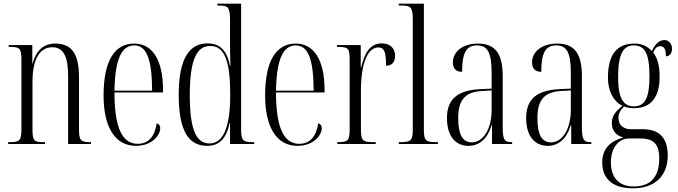

<svg xmlns="http://www.w3.org/2000/svg" viewBox="-20 -780 3671 1040"><path d="M24 0H224V-10H218C163 -10 156 -18 156 -83V-337C156 -472 203 -524 263 -524C326 -524 349 -470 349 -367V0H473V-10H469C416 -10 408 -19 408 -84V-361C408 -488 369 -544 279 -544C212 -544 174 -501 157 -437H155V-536H27V-526H32C88 -526 96 -519 96 -454V-84C96 -18 88 -10 31 -10H24Z M716 10C804 10 848 -48 848 -86C848 -99 841 -109 829 -112C818 -40 784 -1 726 -1C646 -1 600 -80 600 -279H863V-295C863 -450 808 -544 707 -544C601 -544 541 -451 541 -263C541 -90 604 10 716 10ZM804 -289H600C603 -456 637 -534 707 -534C777 -534 803 -453 804 -289Z M1102 10C1169 10 1206 -30 1224 -114H1226V0H1357V-10H1348C1297 -10 1286 -19 1286 -79V-760H1157V-750H1163C1214 -750 1226 -744 1226 -671V-554C1226 -518 1226 -483 1228 -422H1226C1210 -506 1172 -545 1104 -545C1011 -545 948 -472 948 -267C948 -63 1006 10 1102 10ZM1115 -3C1045 -3 1008 -72 1008 -265C1008 -465 1049 -531 1119 -531C1200 -531 1227 -441 1227 -265C1227 -91 1189 -3 1115 -3Z M1591 10C1679 10 1723 -48 1723 -86C1723 -99 1716 -109 1704 -112C1693 -40 1659 -1 1601 -1C1521 -1 1475 -80 1475 -279H1738V-295C1738 -450 1683 -544 1582 -544C1476 -544 1416 -451 1416 -263C1416 -90 1479 10 1591 10ZM1679 -289H1475C1478 -456 1512 -534 1582 -534C1652 -534 1678 -453 1679 -289Z M1807 0H2015V-10H2004C1943 -10 1935 -18 1935 -83V-288C1935 -438 1972 -523 2029 -523C2062 -523 2071 -498 2071 -424C2103 -424 2120 -444 2120 -477C2120 -516 2096 -545 2048 -545C1982 -545 1954 -489 1936 -415H1934V-536H1805V-526H1808C1867 -526 1874 -519 1874 -453V-83C1874 -18 1866 -10 1808 -10H1807Z M2140 0H2352V-10H2347C2284 -10 2276 -17 2276 -83V-760H2140V-750H2153C2201 -750 2216 -745 2216 -676V-83C2216 -17 2207 -10 2145 -10H2140Z M2518 10C2577 10 2622 -30 2643 -103H2645V0H2754V-10H2752C2714 -10 2703 -21 2703 -90V-369C2703 -496 2657 -544 2569 -544C2487 -544 2433 -501 2433 -442C2433 -407 2452 -391 2483 -391C2483 -498 2508 -534 2564 -534C2620 -534 2643 -497 2643 -385V-300L2579 -297C2459 -291 2401 -243 2401 -141C2401 -40 2449 10 2518 10ZM2535 -9C2485 -9 2462 -52 2462 -140C2462 -232 2494 -282 2590 -287L2643 -290V-184C2643 -84 2599 -9 2535 -9Z M2947 10C3006 10 3051 -30 3072 -103H3074V0H3183V-10H3181C3143 -10 3132 -21 3132 -90V-369C3132 -496 3086 -544 2998 -544C2916 -544 2862 -501 2862 -442C2862 -407 2881 -391 2912 -391C2912 -498 2937 -534 2993 -534C3049 -534 3072 -497 3072 -385V-300L3008 -297C2888 -291 2830 -243 2830 -141C2830 -40 2878 10 2947 10ZM2964 -9C2914 -9 2891 -52 2891 -140C2891 -232 2923 -282 3019 -287L3072 -290V-184C3072 -84 3028 -9 2964 -9Z M3407 240C3531 240 3597 170 3597 61C3597 -23 3559 -80 3464 -80H3397C3357 -80 3330 -103 3330 -141C3330 -162 3338 -181 3360 -203C3377 -196 3398 -194 3415 -194C3509 -194 3553 -258 3553 -364C3553 -428 3540 -467 3518 -496C3528 -519 3540 -530 3556 -530C3578 -530 3587 -512 3587 -475C3607 -475 3620 -491 3620 -516C3620 -540 3606 -563 3579 -563C3544 -563 3523 -530 3511 -503C3487 -530 3455 -544 3417 -544C3323 -544 3273 -487 3273 -359C3273 -286 3304 -229 3352 -207C3310 -175 3294 -146 3294 -114C3294 -79 3311 -47 3357 -35C3281 -15 3242 30 3242 100C3242 190 3301 240 3407 240ZM3414 -204C3355 -204 3328 -249 3328 -364C3328 -492 3359 -534 3412 -534C3470 -534 3498 -497 3498 -365C3498 -248 3472 -204 3414 -204ZM3413 230C3336 230 3289 186 3289 99C3289 22 3330 -30 3387 -30H3449C3528 -30 3551 10 3551 77C3551 172 3510 230 3413 230Z"/></svg>

Font: Noto Serif Display ExtraCondensed Light
Style: Regular
Weight: 300
Width: 2
Designer: Monotype Design Team
Foundry: Monotype Imaging Inc.
Version: Version 2.009